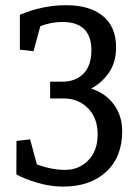

<svg xmlns="http://www.w3.org/2000/svg" viewBox="-20 -691 523 722"><path d="M416.5 -513.2Q416.5 -456.5 389.6 -417.7Q362.8 -378.9 322.3 -357.9Q377 -340.8 408.2 -298.1Q439.5 -255.4 439.5 -197.8Q439.5 -100.1 378.9 -44.7Q318.4 10.7 217.3 10.7Q170.4 10.7 122.3 -3.2Q74.2 -17.1 41.5 -35.2L42 -161.1L93.3 -167L118.7 -72.8Q173.8 -52.2 225.1 -52.2Q276.9 -52.2 312 -88.1Q347.2 -124 347.2 -185.5Q347.2 -247.1 311 -283.9Q274.9 -320.8 218.8 -320.8H168.5V-383.8H213.9Q265.1 -383.8 294.4 -414.6Q323.7 -445.3 323.7 -501.5Q323.7 -608.4 214.4 -608.4Q173.3 -608.4 131.8 -592.8L106 -498.5L54.7 -504.4V-635.3Q140.1 -671.4 229 -671.4Q317.9 -671.4 367.2 -630.6Q416.5 -589.8 416.5 -513.2Z"/></svg>

Font: NoticiaText-Regular
Style: Regular
Weight: 400
Designer: JM Sole
Foundry: JM Sole
Version: Version 1.003